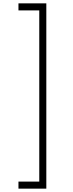

<svg xmlns="http://www.w3.org/2000/svg" viewBox="-20 -902 436 1144"><path d="M256 222V-882H90V-840H214V180H90V222Z"/></svg>

Font: Vela Sans GX ExtLt
Style: Regular
Weight: 200
Designer: Principal design: Mikhail Sharanda - project Manrope.
Design modification: Ravid Balaliev
Foundry: Mikhail Sharanda
Version: Version 1.001